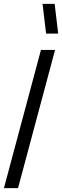

<svg xmlns="http://www.w3.org/2000/svg" viewBox="-69 -980 323 1000"><path d="M171.1 -805H234.1L215.6 -960H152.6ZM-48.6 0H24.9L217.8 -720H144.3Z"/></svg>

Font: Manrope
Style: RegularItalic
Weight: 400
Italic angle: -15°
Designer: Mikhail Sharanda
Foundry: Mikhail Sharanda
Version: Version 4.502;hotconv 1.0.109;makeotfexe 2.5.65596